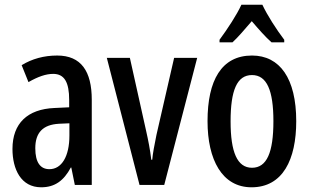

<svg xmlns="http://www.w3.org/2000/svg" viewBox="-20 -786 1320 816"><path d="M223 -550C167 -550 116 -536 72 -509L101 -437C141 -460 175 -472 206 -472C254 -472 274 -436 274 -361V-330L211 -327C97 -322 33 -262 33 -153C33 -67 69 10 155 10C213 10 251 -18 281 -74H283L298 0H370V-362C370 -483 325 -550 223 -550ZM230 -260 275 -262V-210C275 -121 242 -67 190 -67C152 -67 130 -95 130 -156C130 -222 162 -256 230 -260Z M573 0H678L818 -540H720L645 -213C636 -169 629 -132 627 -107H623C618 -150 610 -190 601 -230L532 -540H434Z M1095 -766H1006C987 -724 947 -663 913 -617V-606H968C991 -627 1020 -661 1050 -696C1080 -661 1107 -630 1134 -606H1188V-617C1154 -662 1116 -721 1095 -766ZM1239 -271C1239 -453 1169 -550 1051 -550C921 -550 862 -444 862 -271C862 -107 924 10 1049 10C1182 10 1239 -108 1239 -271ZM960 -270C960 -402 987 -467 1051 -467C1114 -467 1142 -402 1142 -271C1142 -138 1114 -73 1051 -73C988 -73 960 -140 960 -270Z"/></svg>

Font: Noto Sans Arabic UI XCn Md
Style: Regular
Weight: 500
Width: 2
Designer: Monotype Design Team, Nadine Chahine and Nizar Qandah
Foundry: Monotype Imaging Inc.
Version: Version 2.010